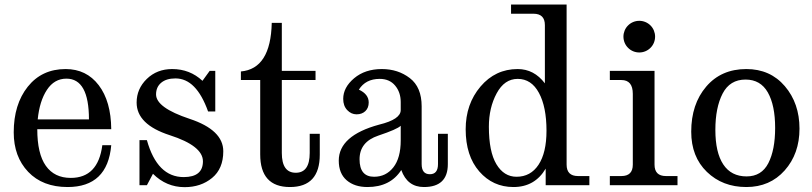

<svg xmlns="http://www.w3.org/2000/svg" viewBox="-20 -791 3467 820"><path d="M268.6 7.8Q162.1 7.8 100.3 -57.1Q38.6 -122.1 38.6 -225.6Q38.6 -345.2 98.6 -420.7Q158.7 -496.1 260.3 -496.1Q349.1 -496.1 401.6 -427.2Q454.1 -358.4 455.1 -239.3H139.2Q139.2 -134.3 175.8 -82.8Q212.4 -31.2 282.2 -31.2Q398.9 -31.2 417 -170.9H455.1Q439.5 7.8 268.6 7.8ZM359.9 -281.2Q359.9 -455.1 263.7 -455.1Q211.9 -455.1 180.4 -407.2Q148.9 -359.4 141.1 -281.2Z M768.6 8.3Q690.4 8.3 633.3 -48.8L607.4 0H575.7V-192.4H607.4Q651.4 -34.7 764.6 -34.7Q846.7 -34.7 846.7 -102.1Q846.7 -168 705.1 -213.6Q563.5 -259.3 563.5 -353Q563.5 -411.6 606.9 -453.9Q650.4 -496.1 715.3 -496.1Q791 -496.1 844.7 -445.8L875.5 -488.3H899.4V-314.9H868.7Q818.4 -456.1 729.5 -456.1Q690.4 -456.1 668.5 -437.7Q646.5 -419.4 646.5 -387.7Q646.5 -331.1 790 -283.4Q933.6 -235.8 933.6 -145Q933.6 -70.3 885.7 -31Q837.9 8.3 768.6 8.3Z M1218.3 7.8Q1091.3 7.8 1091.3 -131.8V-449.2H1008.8V-485.8Q1136.2 -497.1 1140.6 -693.4H1183.6V-488.3H1327.6V-449.2H1183.6V-137.7Q1183.6 -53.2 1243.2 -53.2Q1302.7 -53.2 1302.7 -137.7V-219.7H1345.7V-130.4Q1345.7 7.8 1218.3 7.8Z M1790.5 7.8Q1719.7 7.8 1693.8 -64.9Q1647 7.8 1549.3 7.8Q1494.1 7.8 1460.4 -21.2Q1426.8 -50.3 1426.8 -105Q1426.8 -211.9 1599.6 -258.8Q1691.4 -281.2 1691.4 -320.8V-355Q1691.4 -397 1667.5 -425.5Q1643.6 -454.1 1601.6 -454.1Q1541.5 -454.1 1512.7 -408.2Q1554.7 -388.7 1554.7 -353.5Q1554.7 -330.1 1540.3 -316.4Q1525.9 -302.7 1502.9 -302.7Q1480 -302.7 1462.9 -320.8Q1445.8 -338.9 1445.8 -368.7Q1445.8 -417.5 1492.4 -456.8Q1539.1 -496.1 1610.8 -496.1Q1679.7 -496.1 1730.2 -457.5Q1780.8 -418.9 1780.8 -336.9V-90.3Q1780.8 -46.9 1815.9 -46.9Q1850.6 -46.9 1850.6 -90.3V-219.7H1892.6V-89.8Q1892.6 7.8 1790.5 7.8ZM1577.6 -36.1Q1628.4 -36.1 1659.9 -76.2Q1691.4 -116.2 1691.4 -191.4V-253.9Q1676.3 -238.8 1595.9 -211.9Q1515.6 -185.1 1515.6 -110.8Q1515.6 -36.1 1577.6 -36.1Z M2172.9 7.8Q2085 7.8 2026.9 -58.8Q1968.8 -125.5 1968.8 -238.8Q1968.8 -346.7 2032.2 -421.4Q2095.7 -496.1 2190.9 -496.1Q2260.7 -496.1 2307.1 -435.1V-683.6Q2307.1 -732.4 2258.3 -732.4H2162.6V-771.5H2399.9V-87.9Q2399.9 -39.1 2448.7 -39.1H2497.1V0H2310.5V-70.8Q2264.2 7.8 2172.9 7.8ZM2314 -232.9Q2314 -334.5 2281.7 -394.3Q2249.5 -454.1 2190.9 -454.1Q2134.3 -454.1 2101.1 -392.3Q2067.9 -330.6 2067.9 -250Q2067.9 -143.1 2100.1 -89.6Q2132.3 -36.1 2186 -36.1Q2246.1 -36.1 2280 -87.4Q2314 -138.7 2314 -232.9Z M2873.5 0H2584.5V-39.1H2633.8Q2682.6 -39.1 2682.6 -87.9V-390.1Q2682.6 -449.2 2633.8 -449.2H2584.5V-488.3H2775.4V-87.9Q2775.4 -39.1 2824.2 -39.1H2873.5ZM2710.4 -566.9Q2696.8 -566.9 2684.3 -572Q2671.9 -577.1 2662.4 -586.7Q2652.8 -596.2 2647.7 -608.6Q2642.6 -621.1 2642.6 -634.8Q2642.6 -647.9 2647.7 -660.4Q2652.8 -672.9 2662.4 -682.4Q2671.9 -691.9 2684.3 -697Q2696.8 -702.1 2710.4 -702.1Q2723.6 -702.1 2736.1 -697Q2748.5 -691.9 2758.1 -682.4Q2767.6 -672.9 2772.7 -660.4Q2777.8 -647.9 2777.8 -634.8Q2777.8 -621.1 2772.7 -608.6Q2767.6 -596.2 2758.1 -586.7Q2748.5 -577.1 2736.1 -572Q2723.6 -566.9 2710.4 -566.9Z M3167.5 7.8Q3065.9 7.8 2999 -56.9Q2932.1 -121.6 2932.1 -228.5Q2932.1 -346.2 2996.1 -421.1Q3060.1 -496.1 3167.5 -496.1Q3269.5 -496.1 3332 -422.9Q3394.5 -349.6 3394.5 -241.7Q3394.5 -134.3 3331.3 -63.2Q3268.1 7.8 3167.5 7.8ZM3168.5 -37.6Q3232.4 -37.6 3261.5 -94.2Q3290.5 -150.9 3290.5 -244.6Q3290.5 -341.3 3259.3 -396.2Q3228 -451.2 3164.1 -451.2Q3097.2 -451.2 3066.2 -391.4Q3035.2 -331.5 3035.2 -236.3Q3035.2 -139.6 3069.1 -88.6Q3103 -37.6 3168.5 -37.6Z"/></svg>

Font: Munson
Style: Regular
Weight: 400
Designer: Paul James MIller
Foundry: High-Logic / Made with FontCreator
Version: Version 2.10;May 5, 2019;FontCreator 11.5.0.2430 64-bit